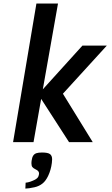

<svg xmlns="http://www.w3.org/2000/svg" viewBox="-20 -810 640 1094"><path d="M214.5 -246.5 171 0H54.5L187.5 -790H310.5L224 -301L449.5 -550H588.5L338.5 -276L508.5 0H373.5ZM180 213.5Q189.5 208 194.5 202.2Q199.5 196.5 201.5 186Q202.5 181 202.5 178.5Q202.5 168 192.5 160.5Q189 158 186.2 156.8Q183.5 155.5 182 154.5Q170.5 149 164.8 142.2Q159 135.5 159 119.5Q159 116.5 160 106.5Q162.5 87 169.2 76.8Q176 66.5 187.8 62.8Q199.5 59 219.5 59Q252.5 59 264.8 68Q277 77 277 97.5Q277 107 275.5 118Q270.5 158.5 254 193Q240 221.5 223 235Q203.5 251 176.5 257Q142 264.5 124.5 264.5L126 231Q139 230 153.8 224.8Q168.5 219.5 180 213.5Z"/></svg>

Font: JuliaMono BoldItalic
Style: Regular
Weight: 700
Italic angle: -9°
Monospace: yes
Designer: cormullion
Foundry: corm
Version: Version 0.049; ttfautohint (v1.8.4)